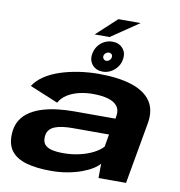

<svg xmlns="http://www.w3.org/2000/svg" viewBox="-98 -1016 1041 1113"><g transform="rotate(10 422.5 -460.0)"><path d="M274.5 7Q326 7 371 -1Q416 -9 452.5 -22.2Q489 -35.5 515.2 -51.5Q541.5 -67.5 555.5 -84.5L555 0H717L781 -360.5Q795.5 -440.5 760.5 -492.2Q725.5 -544 647.2 -569.5Q569 -595 452.5 -595Q393 -595 335.5 -586.2Q278 -577.5 227 -560.8Q176 -544 137 -518Q98 -492 76 -457.5L243 -388.5Q259 -418 289 -437Q319 -456 357.8 -465.2Q396.5 -474.5 438 -474.5Q492 -474.5 528.8 -463.8Q565.5 -453 582.8 -431Q600 -409 595 -375L592 -356H347Q304.5 -356 258.8 -351.2Q213 -346.5 170.8 -334.5Q128.5 -322.5 94.2 -301.2Q60 -280 39.2 -246.8Q18.5 -213.5 16 -166.5Q12.5 -103 41.8 -65Q71 -27 130.2 -10Q189.5 7 274.5 7ZM328.5 -106.5Q288.5 -106.5 260.5 -113.2Q232.5 -120 218.8 -136.2Q205 -152.5 207 -181.5Q208 -205 220 -220.2Q232 -235.5 252.2 -243.8Q272.5 -252 299 -255.5Q325.5 -259 356.5 -259H571L558.5 -185.5Q540 -164.5 505.2 -146.2Q470.5 -128 424.8 -117.2Q379 -106.5 328.5 -106.5ZM471 -611.5Q496.5 -611.5 519 -623.8Q541.5 -636 556.5 -656.5Q571.5 -677 575 -702Q582 -741 559.2 -766.8Q536.5 -792.5 498 -792.5Q472.5 -792.5 450.2 -781Q428 -769.5 413.2 -749Q398.5 -728.5 394 -702Q387.5 -664 410 -637.8Q432.5 -611.5 471 -611.5ZM480.5 -677Q471.5 -677 465 -684.5Q458.5 -692 460 -702Q462 -713 470.5 -719.8Q479 -726.5 488 -726.5Q498.5 -726.5 505 -719.8Q511.5 -713 509 -702Q508 -692 499.5 -684.5Q491 -677 480.5 -677ZM388.5 -816H476L639.5 -927H508.5Z"/></g></svg>

Font: Anybody Expanded
Style: Bold Italic
Weight: 700
Width: 7
Italic angle: -10°
Version: Version 1.113;gftools[0.9.25]